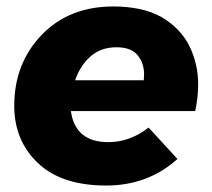

<svg xmlns="http://www.w3.org/2000/svg" viewBox="-20 -566 655 593"><path d="M308 7Q170 7 97 -62.5Q24 -132 24 -239Q24 -370 108.5 -458Q193 -546 330 -546Q419.5 -546 477.5 -514Q537.5 -479 564.8 -424Q592 -369 592 -305Q592 -266 583 -223H199Q212 -127 315 -127Q381 -127 439 -172L528 -75Q437 7 308 7ZM424 -318 425 -336Q425 -371 405 -395.5Q385 -420 340 -420Q291 -420 259 -391.2Q227 -362.5 212 -318Z"/></svg>

Font: Argentum Sans
Style: Bold Italic
Weight: 700
Italic angle: -11°
Designer: Julieta Ulanovsky (font), Cristiano Sobral (main changes and remaster)
Foundry: Julieta Ulanovsky (font), Cristiano Sobral (main changes and remaster)
Version: Version 2.007;June 15, 2022;FontCreator 14.0.0.2814 64-bit; 